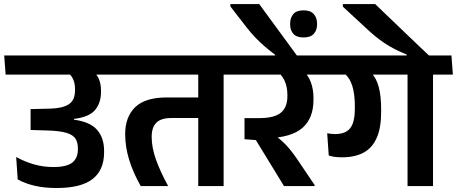

<svg xmlns="http://www.w3.org/2000/svg" viewBox="-44 -909 2232 938"><path d="M-16.5 -544.5H537L530 -638H-23.5ZM404.5 -564.5H274Q301 -547 311.8 -525.2Q322.5 -503.5 322.5 -473.5V-468Q322.5 -445.5 316 -429Q309.5 -412.5 294.8 -401.5Q280 -390.5 254 -384.5Q228 -378.5 188.5 -378L105.5 -376V-274L190 -271.5Q249.5 -269.5 281.2 -259.8Q313 -250 324.8 -231.5Q336.5 -213 336.5 -185V-179Q336.5 -136.5 309.2 -114.8Q282 -93 217 -93Q167 -93 121.2 -106.2Q75.5 -119.5 35 -142L42.5 -32.5Q78.5 -12.5 125.5 -1.5Q172.5 9.5 232.5 9.5Q351.5 9.5 408 -34.2Q464.5 -78 464.5 -164.5V-172Q464.5 -236.5 429.5 -275.5Q394.5 -314.5 317.5 -324V-328Q392.5 -337.5 421 -372.2Q449.5 -407 449.5 -460.5V-466.5Q449.5 -498.5 438.8 -523.8Q428 -549 404.5 -564.5Z M1048.5 -577H924.5V0H1048.5ZM886.5 -544.5H1146L1139 -638H879.5ZM501 -544.5H1096.5L1089.5 -638H494ZM643.5 0H777.5Q738 -72.5 717.5 -130.8Q697 -189 697 -240Q697 -287 720 -309.8Q743 -332.5 794.5 -332.5H973.5V-433H772Q665 -433 616.2 -385.2Q567.5 -337.5 567.5 -254Q567.5 -192 586.8 -129Q606 -66 643.5 0Z M1567 -544.5 1560 -638H1101.5L1108 -544.5ZM1493 0V-5L1407.5 -132Q1387.5 -161 1370.8 -181.2Q1354 -201.5 1335.2 -218.5Q1316.5 -235.5 1290.5 -254.5V-289L1150.5 -332V-229L1206 -224.5L1343.5 0ZM1433 -566.5H1302Q1332.5 -545 1346.2 -515Q1360 -485 1360 -445V-438.5Q1360 -385 1328.2 -358.5Q1296.5 -332 1222.5 -332H1150.5L1219.5 -233L1266 -234Q1381.5 -238 1434.5 -285Q1487.5 -332 1487.5 -422V-429Q1487.5 -473.5 1474.2 -508.5Q1461 -543.5 1433 -566.5Z M1081.5 -889V-877.5L1159 -777.5Q1181.5 -748.5 1203.8 -725.2Q1226 -702 1249.8 -681.8Q1273.5 -661.5 1300 -641.5V-618.5H1410V-633L1222.5 -889ZM1439 -726Q1473 -726 1489 -743.8Q1505 -761.5 1505 -789.5V-793.5Q1505 -822 1489 -840.2Q1473 -858.5 1439 -858.5Q1404.5 -858.5 1389 -840.2Q1373.5 -822 1373.5 -793.5V-789.5Q1373.5 -761.5 1389 -743.8Q1404.5 -726 1439 -726Z M2071.5 -577H1947V0H2071.5ZM1909 -544.5H2168.5L2161.5 -638H1902ZM1516 -544.5H2132L2125 -638H1509.5ZM1765.5 -557H1632Q1664.5 -530 1677 -489.8Q1689.5 -449.5 1689.5 -391.5V-378Q1689.5 -332 1679 -304.8Q1668.5 -277.5 1647 -265.8Q1625.5 -254 1593.5 -254Q1583 -254 1573.2 -255.2Q1563.5 -256.5 1554.5 -258L1562 -149.5Q1575.5 -144.5 1592.2 -142.5Q1609 -140.5 1627.5 -140.5Q1689.5 -140.5 1732 -163.2Q1774.5 -186 1796.2 -235Q1818 -284 1818 -361.5V-376.5Q1818 -439.5 1806.2 -484.5Q1794.5 -529.5 1765.5 -557Z M1631 -889V-876.5L1738.5 -777Q1765 -752 1788 -733Q1811 -714 1834.2 -698.5Q1857.5 -683 1883.8 -669.5Q1910 -656 1943 -642.5V-618.5H2057V-633Q2041.5 -647.5 2014.8 -672.8Q1988 -698 1956 -728.8Q1924 -759.5 1891.8 -790.5Q1859.5 -821.5 1832.5 -847.2Q1805.5 -873 1789 -889Z"/></svg>

Font: Anek Devanagari Medium SemiBold
Style: Regular
Weight: 600
Version: Version 1.003